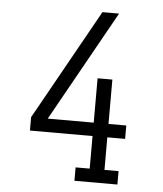

<svg xmlns="http://www.w3.org/2000/svg" viewBox="-53 -781 705 828"><g transform="rotate(5 300.0 -367.5)"><path d="M300 0V-58H361V-199H90V-257L357 -735H429L162 -257H361V-449H425V-257H502V-199H425V-58H486V0Z"/></g></svg>

Font: Iosevka Curly Slab LtEx
Style: Regular
Weight: 300
Width: 7
Monospace: yes
Designer: Belleve Invis
Foundry: Belleve Invis
Version: Version 11.1.0; ttfautohint (v1.8.3)